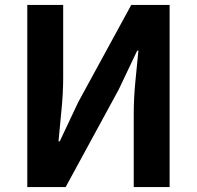

<svg xmlns="http://www.w3.org/2000/svg" viewBox="-20 -761 801 781"><path d="M91 0V-741H237V-445Q237 -382 230 -313Q223 -244 218 -186H223L298 -345L514 -741H670V0H524V-297Q524 -361 530.5 -428Q537 -495 543 -555H538L463 -397L247 0Z"/></svg>

Font: Chiron Sans HK TT
Style: Bold
Weight: 700
Designer: Ryoko NISHIZUKA 西塚涼子 (kana, bopomofo & ideographs); Paul D. Hunt (Latin, Greek & Cyrillic); Sandoll Communications 산돌커뮤니
Foundry: Adobe
Version: Version 2.022;hotconv 1.0.109;makeotfexe 2.5.65596